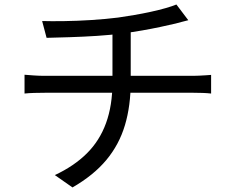

<svg xmlns="http://www.w3.org/2000/svg" viewBox="-20 -788 1040 849"><path d="M166.3 -695Q204.1 -693.8 262.4 -694.6Q320.7 -695.4 384.7 -699.5Q448.6 -703.6 502.4 -710.4Q536.3 -715.2 573.7 -721.6Q611.1 -728 646.8 -735.8Q682.5 -743.6 712 -752Q741.6 -760.4 760 -768.1L812.6 -698.6Q796.2 -694.6 782.2 -690.8Q768.1 -686.9 756.5 -683.9Q727.6 -677.1 689.1 -668.9Q650.7 -660.7 608.3 -653.3Q565.9 -646 525.4 -640.6Q469.6 -633.2 408.2 -629.3Q346.8 -625.4 288.8 -623.6Q230.9 -621.7 186 -620.7ZM222.5 -13.8Q307.6 -53.6 364.1 -109.8Q420.6 -165.9 448.9 -243.8Q477.3 -321.7 477.3 -424.9Q477.3 -424.9 477.3 -453.4Q477.3 -481.8 477.3 -532.5Q477.3 -583.3 477.3 -651.6L558 -662.5Q558 -639.2 558 -608.3Q558 -577.5 558 -545.4Q558 -513.4 558 -486.4Q558 -459.4 558 -442.7Q558 -426.1 558 -426.1Q558 -319.9 532.4 -234.3Q506.9 -148.7 450.5 -80.9Q394.1 -13.1 300.6 40.8ZM88.5 -457.5Q105.4 -456.1 129.4 -454.4Q153.4 -452.7 176.1 -452.7Q189.8 -452.7 228.8 -452.7Q267.8 -452.7 323.5 -452.7Q379.1 -452.7 442.5 -452.7Q505.9 -452.7 569.5 -452.7Q633.1 -452.7 688.1 -452.7Q743 -452.7 782 -452.7Q821 -452.7 834.2 -452.7Q845.2 -452.7 859.7 -453.4Q874.2 -454.1 888.7 -455Q903.1 -455.8 913.5 -456.8V-374.4Q897 -376.4 875.9 -377.1Q854.9 -377.8 836 -377.8Q823.2 -377.8 784.4 -377.8Q745.6 -377.8 690.1 -377.8Q634.7 -377.8 571.2 -377.8Q507.7 -377.8 443.9 -377.8Q380.1 -377.8 324.3 -377.8Q268.4 -377.8 229.7 -377.8Q191 -377.8 177.8 -377.8Q153.9 -377.8 130.3 -377.1Q106.6 -376.4 88.5 -374.4Z"/></svg>

Font: Noto Sans TC Thin
Style: Regular
Weight: 100
Designer: Ryoko NISHIZUKA 西塚涼子 (kana, bopomofo & ideographs); Paul D. Hunt (Latin, Greek & Cyrillic); Sandoll Communications 산돌커뮤니
Foundry: Adobe
Version: Version 2.004-H2;hotconv 1.0.118;makeotfexe 2.5.65603